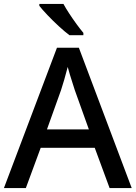

<svg xmlns="http://www.w3.org/2000/svg" viewBox="-20 -1054 694 981"><path d="M540 -93 464 -299H188L112 -93H0L271 -810H383L653 -93ZM362 -594Q359 -605 351.5 -627Q344 -649 337 -673Q330 -697 326 -712Q318 -681 308 -646Q298 -611 292 -594L220 -393H434ZM304 -1034Q316 -1012 334 -984.5Q352 -957 371 -931Q390 -905 406 -886V-874H335Q311 -892 280.5 -920Q250 -948 222.5 -977Q195 -1006 181 -1024V-1034Z"/></svg>

Font: Noto Sans Kannada UI Medium
Style: Regular
Weight: 500
Designer: Jelle Bosma - Monotype Design Team
Foundry: Monotype Imaging Inc.
Version: Version 2.005; ttfautohint (v1.8.4.7-5d5b)